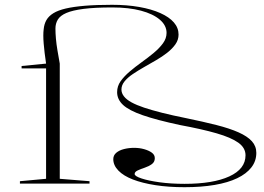

<svg xmlns="http://www.w3.org/2000/svg" viewBox="-20 -765 1101 800"><path d="M749 15Q682 15 627.5 6.5Q573 -2 534 -17Q495 -32 473.5 -54Q452 -76 452 -102Q452 -118 464.5 -128.5Q477 -139 497 -144Q517 -149 539 -149Q561 -149 580.5 -143.5Q600 -138 612.5 -129Q625 -120 625 -106Q625 -90 612.5 -81Q600 -72 583.5 -66.5Q567 -61 554 -55Q541 -49 541 -40Q541 -31 569.5 -21.5Q598 -12 645 -5.5Q692 1 749 1Q868 1 935.5 -30Q1003 -61 1003 -118Q1003 -149 973 -170.5Q943 -192 882.5 -209.5Q822 -227 730 -244Q632 -265 574.5 -285Q517 -305 492.5 -328Q468 -351 468 -381Q468 -406 482.5 -426.5Q497 -447 520.5 -467Q544 -487 570.5 -506Q597 -525 620.5 -544.5Q644 -564 659 -584.5Q674 -605 674 -628Q674 -659 646 -683Q618 -707 567.5 -720.5Q517 -734 448 -734Q375 -734 328.5 -728Q282 -722 256.5 -711Q231 -700 221 -683.5Q211 -667 211 -646Q211 -627 213 -604Q215 -581 219.5 -554.5Q224 -528 229 -500V-20L353 -10V0H63V-10L172 -20V-480H70V-490L172 -500Q165 -547 162 -583.5Q159 -620 162 -643Q164 -665 173.5 -681.5Q183 -698 202.5 -710Q222 -722 254 -729.5Q286 -737 333.5 -741Q381 -745 447 -745Q509 -745 560 -736Q611 -727 648 -710.5Q685 -694 704.5 -671.5Q724 -649 724 -621Q724 -599 711 -580.5Q698 -562 677 -545.5Q656 -529 631 -514.5Q606 -500 580.5 -485.5Q555 -471 533.5 -456.5Q512 -442 499 -426Q486 -410 486 -392Q486 -377 496.5 -363.5Q507 -350 528 -338.5Q549 -327 580.5 -316.5Q612 -306 655.5 -295Q699 -284 754 -273Q827 -258 882 -244Q937 -230 974 -213.5Q1011 -197 1029.5 -176.5Q1048 -156 1048 -128Q1048 -94 1027.5 -67.5Q1007 -41 968.5 -22.5Q930 -4 874.5 5.5Q819 15 749 15Z"/></svg>

Font: Kalnia SemiExpanded ExtraLight
Style: Regular
Weight: 250
Width: 6
Designer: Frida Medrano
Foundry: Frida Medrano
Version: Version 1.105